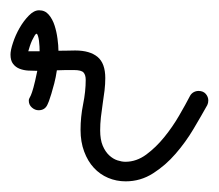

<svg xmlns="http://www.w3.org/2000/svg" viewBox="-38 -334 415 364"><path d="M69.8 -200.7Q67.9 -187.5 64.9 -176Q62 -164.6 59.3 -156Q56.6 -147.5 54.7 -142.1Q52.7 -136.7 52.2 -136.2Q47.4 -125 35.2 -125Q28.3 -125 22.5 -130.1Q16.6 -135.3 16.6 -143.1Q16.6 -146 17.6 -147.5Q18.6 -148.9 20.5 -153.3Q22.5 -157.7 25.4 -168Q28.3 -178.2 32.7 -199.7Q24.4 -199.7 15.6 -200.2Q6.8 -200.7 -0.7 -203.6Q-8.3 -206.5 -13.2 -212.9Q-18.1 -219.2 -18.1 -230.5Q-18.1 -238.8 -13.4 -252.9Q-8.8 -267.1 -1 -280.8Q6.8 -294.4 16.6 -304.4Q26.4 -314.5 36.1 -314.5Q47.4 -314.5 54.4 -306.2Q61.5 -297.9 65.4 -285.9Q69.3 -273.9 71 -260.7Q72.8 -247.6 72.8 -237.8Q81.1 -237.8 89.1 -238Q97.2 -238.3 104.5 -238.3Q132.3 -238.3 147 -226.1Q161.6 -213.9 161.6 -186Q161.6 -174.8 160.2 -162.6Q158.7 -150.4 156.7 -137.5Q154.8 -124.5 153.3 -111.8Q151.9 -99.1 151.9 -86.9Q151.9 -69.3 156.7 -57.9Q161.6 -46.4 168.9 -39.6Q176.3 -32.7 184.6 -30Q192.9 -27.3 199.7 -27.3Q220.7 -27.3 239.3 -41Q257.8 -54.7 273.4 -74Q289.1 -93.3 301.5 -114.7Q314 -136.2 322.3 -152.3Q324.7 -156.7 329.1 -159.2Q333.5 -161.6 338.4 -161.6Q347.2 -161.6 352.1 -156Q356.9 -150.4 356.9 -143.6Q356.9 -138.7 355 -134.8Q343.8 -114.7 328.9 -89.6Q314 -64.5 294.9 -42.5Q275.9 -20.5 252.2 -5.4Q228.5 9.8 200.2 9.8Q182.6 9.8 167 3.2Q151.4 -3.4 139.9 -15.9Q128.4 -28.3 121.6 -46.6Q114.7 -64.9 114.7 -87.9Q114.7 -112.3 119.6 -136.5Q124.5 -160.6 124.5 -182.6Q124.5 -191.9 120.4 -196.5Q116.2 -201.2 102.1 -201.2Q95.2 -201.2 87.2 -201.2Q79.1 -201.2 69.8 -200.7ZM37.1 -236.8Q37.1 -240.2 36.9 -245.8Q36.6 -251.5 35.9 -256.8Q35.2 -262.2 33.9 -266.1Q32.7 -270 31.2 -270Q29.8 -270 27.6 -266.4Q25.4 -262.7 22.9 -257.6Q20.5 -252.4 18.6 -246.6Q16.6 -240.7 15.6 -236.8Z"/></svg>

Font: Sacramento
Style: Regular
Weight: 400
Designer: Astigmatic (AOETI)
Foundry: Astigmatic (AOETI)
Version: Version 1.000